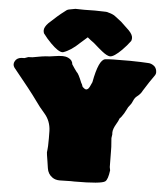

<svg xmlns="http://www.w3.org/2000/svg" viewBox="-61 -981 907 1055"><g transform="rotate(5 392.0 -453.5)"><path d="M266.6 7.3C250 -4.4 240.2 -21 237.3 -42C235.8 -55.2 233.9 -67.9 231.4 -81.1C227.1 -106.9 224.6 -123 224.6 -128.4C224.6 -132.8 225.1 -137.2 226.1 -141.6C227.5 -148.9 228.5 -170.4 228.5 -206.1C228.5 -206.1 228 -247.1 228 -247.1C226.6 -283.7 214.4 -314.5 192.4 -339.8C173.3 -361.3 155.3 -383.8 139.2 -407.2C115.7 -440.4 71.3 -496.6 6.3 -576.2C2 -582 0 -588.4 0 -594.7C0 -600.1 1.5 -606 4.9 -611.8C11.2 -624 22.9 -630.9 39.1 -632.8C39.1 -632.8 56.6 -633.3 56.6 -633.3C56.6 -633.3 77.1 -640.6 77.1 -640.6C84.5 -640.6 92.3 -641.1 99.6 -641.6C141.6 -649.4 166 -653.3 172.4 -653.3C184.6 -653.3 200.2 -654.8 219.2 -658.2C236.3 -661.1 252 -662.6 265.1 -662.6C275.4 -662.6 285.6 -660.6 295.4 -656.2C311.5 -648.9 320.3 -637.7 321.3 -622.1C330.6 -607.4 339.8 -594.2 348.6 -582.5C355.5 -578.1 365.7 -558.6 379.4 -524.4C380.9 -522 381.8 -520 383.3 -518.1C384.8 -515.6 385.7 -513.2 386.2 -510.3C386.7 -507.3 387.7 -504.9 390.1 -502.4C392.6 -500 395.5 -497.6 398.9 -495.1C402.3 -492.7 405.8 -491.2 409.2 -491.2C412.1 -491.2 415 -492.7 418.5 -495.1C423.8 -498.5 430.7 -511.7 439.9 -533.7C455.6 -618.7 475.6 -662.6 499.5 -665.5C513.7 -668 558.6 -668.9 635.3 -668.9C655.3 -668.9 675.3 -668.5 695.3 -667.5C715.3 -666 728.5 -665.5 735.8 -665.5C748 -665.5 759.8 -660.6 771 -651.4C779.8 -642.6 784.2 -631.3 784.2 -617.7C784.2 -610.4 781.2 -603.5 775.9 -596.7C761.7 -577.6 743.2 -549.3 719.7 -511.7C713.4 -498.5 703.6 -487.3 689.9 -477.1C681.6 -470.7 675.8 -461.9 671.4 -451.2C667 -440.4 662.1 -431.6 656.2 -425.3C650.9 -419.9 645 -411.1 639.2 -397.9C633.8 -385.7 626 -373 615.7 -358.9C611.3 -353.5 608.4 -350.1 606.4 -349.1C602.5 -338.4 597.7 -328.1 591.8 -318.8C579.6 -298.3 573.2 -281.2 573.2 -268.1C573.2 -268.1 573.7 -257.3 573.7 -257.3C573.7 -254.4 573.2 -251 572.3 -247.6C571.3 -244.1 570.8 -240.2 570.8 -236.8C571.3 -227.5 571.8 -218.3 572.8 -209C574.2 -196.8 574.7 -182.1 574.7 -165C574.7 -138.2 575.2 -108.9 575.7 -77.6C575.7 -77.6 579.1 -59.6 579.1 -59.6C574.7 -25.9 567.9 -5.4 558.1 2.4C544.4 13.2 487.8 18.6 387.7 18.6C379.9 18.6 374 18.6 369.6 18.1C336.4 19 315.9 19.5 308.1 19.5C292 19.5 277.8 15.6 266.6 7.3ZM360.8 -926.3C378.4 -926.8 397.9 -927.2 419.9 -927.2C419.9 -927.2 478.5 -925.8 478.5 -925.8C483.9 -925.8 489.7 -924.8 495.1 -922.4C509.3 -918.9 521.5 -914.1 531.7 -906.7C531.7 -906.2 543.9 -897 567.9 -878.9C567.9 -878.9 613.8 -835.4 613.8 -835.4C628.4 -820.3 635.7 -806.6 635.7 -794.4C635.7 -789.6 634.8 -784.2 632.8 -778.3C619.1 -759.8 604 -742.2 587.9 -726.1C559.6 -697.8 538.1 -683.6 523.4 -683.6C512.2 -684.6 497.1 -692.4 479 -707C468.3 -715.3 451.7 -729.5 429.2 -749.5C418 -757.3 405.8 -766.6 393.1 -777.3C368.7 -756.3 356 -745.1 355 -743.7C323.2 -712.9 293.5 -693.4 265.6 -684.1C265.6 -684.1 260.7 -683.6 260.7 -683.6C246.1 -683.6 224.6 -697.8 196.3 -726.1C180.2 -742.2 165 -759.8 151.4 -778.3C149.4 -784.2 148.4 -789.6 148.4 -794.4C148.4 -806.6 155.8 -820.3 170.4 -835.4C203.6 -866.7 231 -890.6 252.9 -906.7C260.7 -914.1 268.6 -918.9 275.9 -920.4C283.2 -921.9 294.9 -924.3 312 -927.2C312 -927.2 360.8 -926.3 360.8 -926.3Z"/></g></svg>

Font: Kaph
Style: Regular
Weight: 400
Designer: GGBotNet
Foundry: f0n7.com